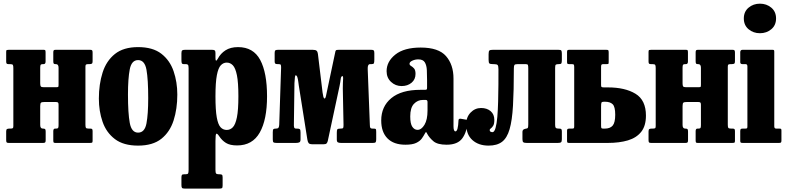

<svg xmlns="http://www.w3.org/2000/svg" viewBox="-20 -798 4393 1072"><path d="M457 -102.5Q457 -89.5 459.5 -84.8Q462 -80 475 -80H484Q492.5 -80 494.8 -76.8Q497 -73.5 497 -65V-11Q497 -3 493.5 -1.5Q490 0 481.5 0H288.5Q280.5 0 279 -3.8Q277.5 -7.5 277.5 -15.5V-65.5Q277.5 -80 287.5 -80H293.5Q301.5 -80 304.2 -83.2Q307 -86.5 307 -99.5V-213Q307 -222 304.2 -225.2Q301.5 -228.5 291.5 -228.5H229Q214 -228.5 209.2 -225Q204.5 -221.5 204.5 -205.5V-100.5Q204.5 -80 219 -80H220.5Q229 -80 232 -77Q235 -74 235 -63V-15Q235 -6 232.2 -3Q229.5 0 221 0H28.5Q19.5 0 17 -3.2Q14.5 -6.5 14.5 -16V-64Q14.5 -74.5 18.8 -77.2Q23 -80 32.5 -80H37.5Q47.5 -80 51 -82.2Q54.5 -84.5 54.5 -94V-417.5Q54.5 -430.5 52 -435.2Q49.5 -440 36.5 -440H27.5Q19.5 -440 17 -443.2Q14.5 -446.5 14.5 -455V-509Q14.5 -517.5 18.2 -518.8Q22 -520 30 -520H223.5Q231.5 -520 233 -516.5Q234.5 -513 234.5 -504.5V-454.5Q234.5 -440 223.5 -440H219.5Q210.5 -440 207.5 -436.8Q204.5 -433.5 204.5 -420.5V-332.5Q204.5 -320 207.8 -315.5Q211 -311 224.5 -311H292Q303.5 -311 305.2 -313Q307 -315 307 -326V-419.5Q307 -440 292.5 -440H290Q282.5 -440 280 -443Q277.5 -446 277.5 -457V-505Q277.5 -514 280 -517Q282.5 -520 291.5 -520H483Q492 -520 494.5 -516.8Q497 -513.5 497 -504V-456Q497 -445.5 493 -442.8Q489 -440 479 -440H474Q464.5 -440 460.8 -437.8Q457 -435.5 457 -426Z M532 -247.5Q532 -327.5 552.8 -392.8Q573.5 -458 621.5 -496.5Q669.5 -535 751 -535Q833 -535 880.8 -498Q928.5 -461 949.2 -400.5Q970 -340 970 -270Q970 -190 949.2 -125.5Q928.5 -61 880.8 -23Q833 15 751 15Q669.5 15 621.5 -21.5Q573.5 -58 552.8 -117.8Q532 -177.5 532 -247.5ZM694.5 -270Q694.5 -166 704.5 -111.8Q714.5 -57.5 751 -57.5Q788 -57.5 797.8 -109.2Q807.5 -161 807.5 -250Q807.5 -354.5 797.8 -408.5Q788 -462.5 751 -462.5Q714.5 -462.5 704.5 -411Q694.5 -359.5 694.5 -270Z M993 -463V-501Q993 -514 997.8 -517Q1002.5 -520 1014.5 -520H1162.5Q1173.5 -520 1178.2 -517Q1183 -514 1183 -502.5V-475.5Q1183 -446.5 1196 -470Q1211.5 -499.5 1239.2 -517.2Q1267 -535 1309 -535Q1394.5 -535 1432.8 -463.5Q1471 -392 1471 -260.5Q1471 -129.5 1430.2 -57.8Q1389.5 14 1304 14Q1264 14 1241.5 0Q1219 -14 1203.5 -38Q1193 -53.5 1188 -51.5Q1183 -49.5 1183 -11V150.5Q1183 166 1186.5 170.5Q1190 175 1202 175H1205.5Q1216 175 1219.5 178Q1223 181 1223 192.5V236.5Q1223 249.5 1219.5 252.2Q1216 255 1203 255H1012Q999.5 255 996.2 251Q993 247 993 235V193Q993 182.5 995.8 178.8Q998.5 175 1009 175H1016Q1027.5 175 1030.2 170.5Q1033 166 1033 150V-417.5Q1033 -433 1029 -436.5Q1025 -440 1018 -440H1005.5Q998 -440 995.5 -444.2Q993 -448.5 993 -463ZM1183 -260.5Q1183 -183.5 1190.2 -143Q1197.5 -102.5 1211.5 -87.5Q1225.5 -72.5 1246 -72.5Q1265.5 -72.5 1280 -87.5Q1294.5 -102.5 1302.8 -143Q1311 -183.5 1311 -260.5Q1311 -337.5 1302.8 -378Q1294.5 -418.5 1280 -433.5Q1265.5 -448.5 1246 -448.5Q1227 -448.5 1212.8 -433.5Q1198.5 -418.5 1190.8 -378Q1183 -337.5 1183 -260.5Z M1536.5 -440H1530.5Q1520.5 -440 1517 -442.8Q1513.5 -445.5 1513.5 -455V-503Q1513.5 -515 1518.5 -517.5Q1523.5 -520 1534.5 -520H1725.5Q1742 -520 1747.8 -514.5Q1753.5 -509 1755 -497L1781 -281.5Q1783 -266.5 1785.5 -257.2Q1788 -248 1792.5 -248Q1798 -248 1802 -271.5L1851 -503Q1852.5 -513.5 1855.5 -516.8Q1858.5 -520 1872.5 -520H2052Q2062.5 -520 2066.2 -516.8Q2070 -513.5 2070 -502V-465Q2070 -449 2067.5 -444.5Q2065 -440 2055 -440H2046.5Q2032 -440 2033 -413L2045 -101Q2045 -88.5 2047.8 -84.2Q2050.5 -80 2058.5 -80H2061.5Q2075.5 -80 2078 -77.8Q2080.5 -75.5 2080.5 -61V-21Q2080.5 -8.5 2077.5 -4.2Q2074.5 0 2062.5 0H1884.5Q1872.5 0 1866.5 -3.2Q1860.5 -6.5 1860.5 -19V-56Q1860.5 -70.5 1863 -75.2Q1865.5 -80 1880.5 -80H1883.5Q1894.5 -80 1896.2 -84.5Q1898 -89 1898 -101L1894 -304.5Q1893.5 -317.5 1894.5 -333.5Q1895.5 -349.5 1895.8 -361.2Q1896 -373 1892.5 -373Q1884 -373 1882.2 -356.5Q1880.5 -340 1876 -318.5L1810 -10.5Q1807.5 -1.5 1803.2 3Q1799 7.5 1786 7.5H1725.5Q1707.5 7.5 1702.8 0.5Q1698 -6.5 1696 -19.5L1648.5 -319Q1647 -329.5 1645.2 -343.2Q1643.5 -357 1640.2 -367.2Q1637 -377.5 1630.5 -377.5Q1626 -377.5 1624 -334L1621 -112.5Q1620 -92 1622.5 -86Q1625 -80 1633.5 -80H1638.5Q1650.5 -80 1654.2 -76.5Q1658 -73 1658 -58V-20Q1658 -7 1651.8 -3.5Q1645.5 0 1632 0H1525Q1511 0 1507 -3.2Q1503 -6.5 1503 -20V-59Q1503 -73 1506.2 -76.5Q1509.5 -80 1520 -80H1521.5Q1532 -80 1535.2 -85.5Q1538.5 -91 1539 -102L1549.5 -420Q1549.5 -430 1548 -435Q1546.5 -440 1536.5 -440Z M2108.5 -125.5Q2108.5 -203.5 2164.8 -250Q2221 -296.5 2327.5 -296.5H2351.5Q2360 -296.5 2362.2 -298.5Q2364.5 -300.5 2364.5 -309.5V-349.5Q2364.5 -379.5 2363.2 -406.2Q2362 -433 2352 -449.8Q2342 -466.5 2315.5 -466.5Q2297.5 -466.5 2282 -459.2Q2266.5 -452 2266.5 -442Q2266.5 -434.5 2275 -429.8Q2283.5 -425 2291.8 -415.8Q2300 -406.5 2300 -385.5Q2300 -354.5 2277.8 -336Q2255.5 -317.5 2222.5 -317.5Q2188 -317.5 2163.2 -340.8Q2138.5 -364 2138.5 -400.5Q2138.5 -454.5 2187.5 -493.5Q2236.5 -532.5 2329 -532.5Q2428.5 -532.5 2470.2 -484.8Q2512 -437 2512 -359.5V-93.5Q2512 -64.5 2523 -64.5Q2537.5 -64.5 2540 -126.5Q2540.5 -136.5 2552.5 -135L2584.5 -129.5Q2589 -128.5 2589.2 -125.5Q2589.5 -122.5 2589.5 -117.5Q2588 -63.5 2562 -26.8Q2536 10 2474 10H2473.5Q2422.5 10 2399.8 -9.5Q2377 -29 2365.5 -50.5Q2362 -59 2359.2 -60.2Q2356.5 -61.5 2351.5 -51Q2345 -38.5 2334.8 -24.2Q2324.5 -10 2303.5 0Q2282.5 10 2243.5 10Q2178.5 10 2143.5 -25.2Q2108.5 -60.5 2108.5 -125.5ZM2270.5 -148Q2270.5 -107 2282.2 -90Q2294 -73 2311 -73Q2333 -73 2350 -101.2Q2367 -129.5 2367 -181V-228Q2367 -240 2357.5 -240H2340.5Q2312 -240 2291.2 -218.2Q2270.5 -196.5 2270.5 -148Z M2583 -105Q2583 -144 2607.5 -169.5Q2632 -195 2666 -195Q2698.5 -195 2719.2 -177.5Q2740 -160 2740 -128.5Q2740 -106 2733.5 -95.8Q2727 -85.5 2720.5 -81.2Q2714 -77 2714 -72Q2714 -65 2719.5 -62.5Q2725 -60 2729.5 -60Q2740 -60 2746.8 -83.5Q2753.5 -107 2756.8 -145.8Q2760 -184.5 2761.2 -231.2Q2762.5 -278 2762.8 -325Q2763 -372 2763 -411Q2763 -429.5 2758.5 -434.8Q2754 -440 2737 -440H2732.5Q2717 -440 2712.5 -443.8Q2708 -447.5 2708 -464.5V-495.5Q2708 -512 2712.5 -516Q2717 -520 2733 -520H3096.5Q3110.5 -520 3113.8 -516Q3117 -512 3117 -497.5V-463Q3117 -448.5 3114.2 -444.2Q3111.5 -440 3101 -440H3099.5Q3087 -440 3083.2 -436.8Q3079.5 -433.5 3079.5 -419V-100.5Q3079.5 -88 3083.5 -84Q3087.5 -80 3099 -80H3102Q3111.5 -80 3114.2 -76.8Q3117 -73.5 3117 -63.5V-20.5Q3117 -7.5 3112.5 -3.8Q3108 0 3094.5 0H2921Q2907 0 2902 -3.8Q2897 -7.5 2897 -21V-61Q2897 -71.5 2904.5 -75.8Q2912 -80 2921.5 -80H2915Q2924 -80 2926.8 -83.5Q2929.5 -87 2929.5 -104.5V-415.5Q2929.5 -430.5 2927.5 -435.2Q2925.5 -440 2915 -440H2870Q2855 -440 2852 -434.8Q2849 -429.5 2849 -415Q2849 -291.5 2844.2 -208.5Q2839.5 -125.5 2825.2 -76.5Q2811 -27.5 2783 -6.2Q2755 15 2708 15Q2652 15 2617.5 -16Q2583 -47 2583 -105Z M3157.5 0Q3149.5 0 3147.8 -2.5Q3146 -5 3146 -13V-69Q3146 -76.5 3149.8 -78.2Q3153.5 -80 3160 -80H3175Q3183 -80 3184.5 -83Q3186 -86 3186 -93.5V-423Q3186 -432.5 3184.2 -436.2Q3182.5 -440 3173 -440H3158.5Q3151 -440 3148.5 -442Q3146 -444 3146 -452V-508Q3146 -516 3149 -518Q3152 -520 3159.5 -520H3363Q3373 -520 3375.8 -518Q3378.5 -516 3378.5 -505V-454.5Q3378.5 -444 3377.2 -442Q3376 -440 3365.5 -440H3348.5Q3340.5 -440 3338.2 -436.8Q3336 -433.5 3336 -425V-322.5Q3336 -313.5 3339.8 -311.8Q3343.5 -310 3353 -310H3374Q3470 -310 3528.2 -274.5Q3586.5 -239 3586.5 -152.5Q3586.5 -95 3560 -61.8Q3533.5 -28.5 3485.8 -14.2Q3438 0 3374 0ZM3357.5 -80Q3386.5 -80 3400.8 -96.8Q3415 -113.5 3415 -157.5Q3415 -202 3400.8 -216Q3386.5 -230 3357.5 -230H3352Q3340.5 -230 3338.2 -225Q3336 -220 3336 -202V-98Q3336 -86 3337.8 -83Q3339.5 -80 3347.5 -80Z M4043.5 -102.5Q4043.5 -89.5 4046 -84.8Q4048.5 -80 4061.5 -80H4070.5Q4079 -80 4081.2 -76.8Q4083.5 -73.5 4083.5 -65V-11Q4083.5 -3 4080 -1.5Q4076.5 0 4068 0H3875Q3867 0 3865.5 -3.8Q3864 -7.5 3864 -15.5V-65.5Q3864 -80 3874 -80H3880Q3888 -80 3890.8 -83.2Q3893.5 -86.5 3893.5 -99.5V-213Q3893.5 -222 3890.8 -225.2Q3888 -228.5 3878 -228.5H3815.5Q3800.5 -228.5 3795.8 -225Q3791 -221.5 3791 -205.5V-100.5Q3791 -80 3805.5 -80H3807Q3815.5 -80 3818.5 -77Q3821.5 -74 3821.5 -63V-15Q3821.5 -6 3818.8 -3Q3816 0 3807.5 0H3615Q3606 0 3603.5 -3.2Q3601 -6.5 3601 -16V-64Q3601 -74.5 3605.2 -77.2Q3609.5 -80 3619 -80H3624Q3634 -80 3637.5 -82.2Q3641 -84.5 3641 -94V-417.5Q3641 -430.5 3638.5 -435.2Q3636 -440 3623 -440H3614Q3606 -440 3603.5 -443.2Q3601 -446.5 3601 -455V-509Q3601 -517.5 3604.8 -518.8Q3608.5 -520 3616.5 -520H3810Q3818 -520 3819.5 -516.5Q3821 -513 3821 -504.5V-454.5Q3821 -440 3810 -440H3806Q3797 -440 3794 -436.8Q3791 -433.5 3791 -420.5V-332.5Q3791 -320 3794.2 -315.5Q3797.5 -311 3811 -311H3878.5Q3890 -311 3891.8 -313Q3893.5 -315 3893.5 -326V-419.5Q3893.5 -440 3879 -440H3876.5Q3869 -440 3866.5 -443Q3864 -446 3864 -457V-505Q3864 -514 3866.5 -517Q3869 -520 3878 -520H4069.5Q4078.5 -520 4081 -516.8Q4083.5 -513.5 4083.5 -504V-456Q4083.5 -445.5 4079.5 -442.8Q4075.5 -440 4065.5 -440H4060.5Q4051 -440 4047.2 -437.8Q4043.5 -435.5 4043.5 -426Z M4133 -695Q4133 -733 4159.5 -755.2Q4186 -777.5 4223 -777.5Q4260 -777.5 4286.5 -755.2Q4313 -733 4313 -695Q4313 -657 4286.5 -634.8Q4260 -612.5 4223 -612.5Q4186 -612.5 4159.5 -634.8Q4133 -657 4133 -695ZM4142.5 -440H4125Q4113 -440 4113 -451V-506.5Q4113 -520 4126.5 -520H4292Q4298.5 -520 4300.8 -518.2Q4303 -516.5 4303 -510V-92.5Q4303 -80 4313.5 -80H4330Q4338 -80 4340.5 -78.5Q4343 -77 4343 -69V-14Q4343 -5 4340.5 -2.5Q4338 0 4329 0H4127Q4118.5 0 4115.8 -2Q4113 -4 4113 -12.5V-65.5Q4113 -75 4116 -77.5Q4119 -80 4128 -80H4141Q4149 -80 4151 -82.2Q4153 -84.5 4153 -92.5V-427.5Q4153 -440 4142.5 -440Z"/></svg>

Font: Besley* Condensed
Style: Bold
Weight: 700
Width: 3
Designer: Owen Earl
Foundry: indestructible type*
Version: Version 3.000; ttfautohint (v1.8.3)